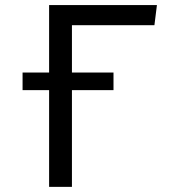

<svg xmlns="http://www.w3.org/2000/svg" viewBox="-20 -726 655 746"><path d="M589.7 -706.2 580 -628.2H259.5V-444.1H421V-375.9H259.5V0H170.8V-375.9H67.7V-444.1H170.8V-706.2Z"/></svg>

Font: Fira Code Fixed
Style: Regular
Weight: 400
Monospace: yes
Designer: Carrois Corporate, Edenspiekermann AG, Nikita Prokopov
Foundry: Carrois Corporate, Edenspiekermann AG, Nikita Prokopov
Version: Version 5.002